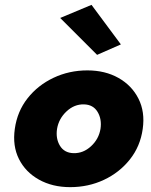

<svg xmlns="http://www.w3.org/2000/svg" viewBox="-20 -761 624 791"><path d="M228 -687 357 -741 478 -578 380 -535ZM41 -230Q51 -302 93.5 -356Q136 -410 200.5 -440.5Q265 -471 340 -471Q413 -471 468 -440Q523 -409 550.5 -354.5Q578 -300 568 -230Q558 -158 515 -104Q472 -50 408 -20Q344 10 269 10Q196 10 140.5 -21Q85 -52 58 -106Q31 -160 41 -230ZM215 -230Q209 -190 227 -160.5Q245 -131 283 -130Q323 -129 355 -158.5Q387 -188 394 -230Q400 -270 382 -300Q364 -330 326 -331Q286 -332 254 -302Q222 -272 215 -230Z"/></svg>

Font: Jost* Heavy
Style: Italic
Weight: 800
Italic angle: -10°
Version: Version 3.7